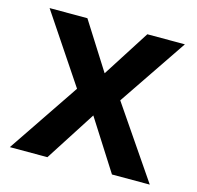

<svg xmlns="http://www.w3.org/2000/svg" viewBox="-85 -632 739 721"><g transform="rotate(15 284.5 -271.5)"><path d="M200 -277 22 -543H169L285 -360L402 -543H548L368 -277L557 0H410L285 -196L159 0H13Z"/></g></svg>

Font: Noto Sans Syriac Eastern SemiBold
Style: Regular
Weight: 600
Designer: Patrick Giasson and the Monotype Design Team
Foundry: Monotype Imaging Inc.
Version: Version 3.001